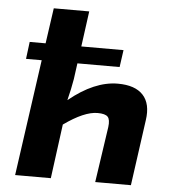

<svg xmlns="http://www.w3.org/2000/svg" viewBox="-51 -747 704 793"><g transform="rotate(5 301.0 -350.0)"><path d="M257 -482 248 -416Q241 -374 229 -327Q334 -413 431 -413Q503 -413 536 -377Q569 -341 559 -273L521 0H373L407 -231Q411 -262 400.5 -273.5Q390 -285 358 -285Q303 -285 219 -225L189 0H41L109 -482H44L53 -553H119L140 -700H287L267 -553H442L432 -482Z"/></g></svg>

Font: Ezarion
Style: Bold Italic
Weight: 700
Italic angle: -8°
Designer: Natanael Gama
Version: Version 1.001;PS 001.001;hotconv 1.0.70;makeotf.lib2.5.58329